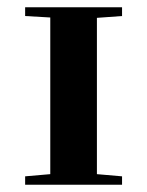

<svg xmlns="http://www.w3.org/2000/svg" viewBox="-20 -507 404 527"><path d="M49 -487H315V-463L246 -458V-29L315 -23V0H49V-23L118 -29V-459L49 -463Z"/></svg>

Font: Rufina
Style: Bold
Weight: 700
Designer: Martin Sommaruga
Foundry: Martin Sommaruga
Version: Version 1.001